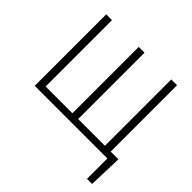

<svg xmlns="http://www.w3.org/2000/svg" viewBox="-222 -953 1385 1385"><g transform="rotate(45 470.5 -260.5)"><path d="M829 -52V-729H770V-52H497V-729H438V-52H165V-729H106V0H847V208H899L907 -17V-52Z"/></g></svg>

Font: Noto Sans Japanese Light
Style: Regular
Weight: 300
Designer: Ryoko NISHIZUKA (kana & ideographs); Paul D. Hunt (Latin, Greek & Cyrillic); Wenlong ZHANG (bopomofo); Sandoll Communica
Foundry: Adobe Systems Incorporated
Version: Version 1.000;PS 1;hotconv 1.0.78;makeotf.lib2.5.61930